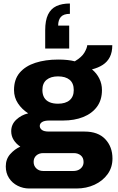

<svg xmlns="http://www.w3.org/2000/svg" viewBox="-20 -879 672 1096"><path d="M147 197Q112 197 81 181.5Q50 166 31.5 137.5Q13 109 13 71Q13 29 38.5 0.5Q64 -28 96 -42Q73 -57 58.5 -79.5Q44 -102 44 -130Q44 -169 73 -196Q102 -223 141 -232Q105 -255 82.5 -289Q60 -323 60 -365Q60 -426 92.5 -464Q125 -502 182 -520.5Q239 -539 312 -539Q341 -539 364.5 -536.5Q388 -534 407 -529Q447 -553 462 -579Q477 -605 478 -621H621Q621 -581 607 -553.5Q593 -526 567 -509Q541 -492 505 -483Q532 -461 547 -430.5Q562 -400 562 -365Q562 -308 533.5 -269.5Q505 -231 455 -211Q405 -191 340 -191H262Q234 -191 220.5 -182.5Q207 -174 207 -160Q207 -147 219 -137.5Q231 -128 260 -128H463Q540 -128 581 -84.5Q622 -41 622 26Q622 77 594 115.5Q566 154 519.5 175.5Q473 197 416 197ZM226 97H399Q416 97 429 90.5Q442 84 449.5 72.5Q457 61 457 46Q457 21 441 8Q425 -5 402 -5H226Q203 -5 187.5 8.5Q172 22 172 45Q172 68 187.5 82.5Q203 97 226 97ZM311 -287Q354 -287 377.5 -307Q401 -327 401 -365Q401 -404 377.5 -423.5Q354 -443 311 -443Q270 -443 246 -423.5Q222 -404 222 -365Q222 -340 232 -322.5Q242 -305 262 -296Q282 -287 311 -287ZM379 -859V-800Q343 -800 327.5 -782.5Q312 -765 312 -733H375V-602H238V-706Q238 -762 254 -795.5Q270 -829 301.5 -844Q333 -859 379 -859Z"/></svg>

Font: Archivo SemiBold ExtraBold
Style: Regular
Weight: 800
Version: Version 2.001